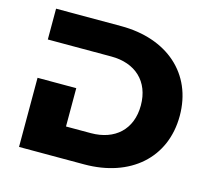

<svg xmlns="http://www.w3.org/2000/svg" viewBox="-101 -819 1028 939"><g transform="rotate(15 413.0 -350.0)"><path d="M71 -350V0H401C633 0 791 -136 791 -350C791 -564 633 -700 401 -700H71V-544H393C514 -544 594 -472 594 -350C594 -228 514 -156 393 -156H267V-350Z"/></g></svg>

Font: Montserrat-Alt1 ExtBd
Style: Regular
Weight: 800
Designer: Differentunic
Foundry: Differentunic
Version: Version 7.222